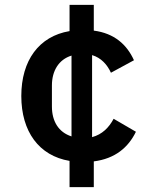

<svg xmlns="http://www.w3.org/2000/svg" viewBox="-20 -650 640 784"><path d="M363 114V9C450 -2 504 -48 535 -112L444 -165C425 -129 397 -101 356 -90V-425C393 -414 418 -386 433 -353L527 -404C498 -468 447 -514 363 -525V-630H264V-523C139 -502 67 -403 67 -258C67 -113 139 -14 264 7V114ZM192 -301C192 -361 220 -407 272 -423V-93C219 -110 192 -155 192 -215Z"/></svg>

Font: IBM Mono SemiBold
Style: Regular
Weight: 600
Monospace: yes
Designer: Mike Abbink, Paul van der Laan, Pieter van Rosmalen
Foundry: Bold Monday
Version: Version 2.3